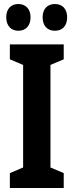

<svg xmlns="http://www.w3.org/2000/svg" viewBox="-20 -935 366 955"><path d="M11 -849C11 -806 36 -782 71 -782C108 -782 132 -807 132 -849C132 -890 108 -915 71 -915C36 -915 11 -892 11 -849ZM192 -849C192 -806 216 -782 253 -782C291 -782 314 -807 314 -849C314 -890 291 -915 253 -915C217 -915 192 -892 192 -849ZM297 0V-74L231 -102V-612L297 -640V-714H29V-640L95 -612V-102L29 -74V0Z"/></svg>

Font: Noto Sans Devanagari ExtraCondensed
Style: Bold
Weight: 700
Width: 2
Designer: Jelle Bosma - Monotype Design Team
Foundry: Monotype Imaging Inc.
Version: Version 2.004